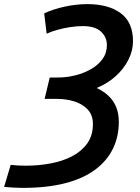

<svg xmlns="http://www.w3.org/2000/svg" viewBox="-99 -728 679 934"><path d="M11 186Q-10 186 -36 184.5Q-62 183 -79 181L-47 74Q-31 76 -12 77Q7 78 27 78Q89 78 147.5 67Q206 56 252 32Q298 8 325.5 -30.5Q353 -69 353 -124Q353 -169 327 -196Q301 -223 261.5 -235Q222 -247 178 -247H118L143 -351H183Q224 -351 265.5 -361Q307 -371 342.5 -391Q378 -411 399.5 -440.5Q421 -470 421 -509Q421 -547 392.5 -574Q364 -601 304 -601Q274 -601 241.5 -596Q209 -591 179 -582.5Q149 -574 128 -564L116 -663Q161 -684 217 -696Q273 -708 326 -708Q428 -708 488 -664Q548 -620 548 -527Q548 -482 526 -438Q504 -394 464.5 -358Q425 -322 371 -300Q405 -284 429 -261.5Q453 -239 466 -207.5Q479 -176 479 -135Q479 -64 450.5 -5Q422 54 364.5 97Q307 140 219 163Q131 186 11 186Z"/></svg>

Font: Ubuntu Sans Mono SemiBold
Style: Italic
Weight: 600
Italic angle: -13.5°
Monospace: yes
Designer: Dalton Maag Ltd
Foundry: Dalton Maag Ltd
Version: Version 1.006